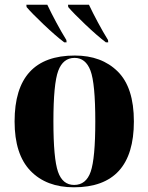

<svg xmlns="http://www.w3.org/2000/svg" viewBox="-20 -786 631 816"><path d="M294 10Q549 10 549 -270Q549 -414 480.5 -482Q412 -550 298 -550Q42 -550 42 -270Q42 -130 109.5 -60Q177 10 294 10ZM295 0Q246 0 226.5 -56Q207 -112 207 -270Q207 -430 227.5 -485Q248 -540 297 -540Q344 -540 364.5 -486Q385 -432 385 -270Q385 -113 365.5 -56.5Q346 0 295 0ZM253 -606H263L262 -616Q241 -650 219 -691Q197 -732 181 -766H92L93 -756Q115 -730 165.5 -682Q216 -634 253 -606ZM430 -606H440L439 -616Q418 -650 396 -691Q374 -732 358 -766H269L270 -756Q292 -730 342.5 -682Q393 -634 430 -606Z"/></svg>

Font: Noto Serif Display SemiCondensed Extra
Style: Regular
Weight: 800
Width: 4
Designer: Monotype Design Team
Foundry: Monotype Imaging Inc.
Version: Version 1.900